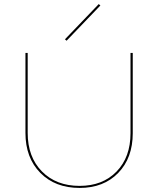

<svg xmlns="http://www.w3.org/2000/svg" viewBox="-20 -918 777 943"><path d="M307 -718 299 -725 465 -898 473 -891ZM371 5Q251 5 178 -69Q105 -143 105 -265V-658H116V-265Q116 -147 186 -76Q256 -5 371 -5Q484 -5 552.5 -75.5Q621 -146 621 -264V-658H632V-264Q632 -142 560.5 -68.5Q489 5 371 5Z"/></svg>

Font: EauTest Hairline
Style: Regular
Weight: 250
Designer: Christian Thalmann (Catharsis Fonts)
Version: Version 0.001;PS 000.001;hotconv 1.0.88;makeotf.lib2.5.64775